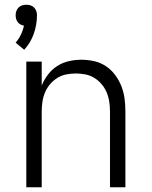

<svg xmlns="http://www.w3.org/2000/svg" viewBox="-20 -790 640 810"><path d="M82 -580 46 -610Q59 -625 68 -643.5Q77 -662 81 -682Q74 -683 67 -686.5Q60 -690 55 -696.5Q50 -703 48 -710.5Q46 -718 46 -726Q46 -735 49 -743.5Q52 -752 58.5 -758.5Q65 -765 73.5 -767.5Q82 -770 91 -770Q100 -770 108.5 -767.5Q117 -765 123.5 -758.5Q130 -752 133 -743.5Q136 -735 136 -726Q136 -686 122.5 -647.5Q109 -609 82 -580ZM91 0V-530H156V-429Q166 -454 182.5 -475.5Q199 -497 221.5 -511.5Q244 -526 270.5 -532Q297 -538 323 -538Q350 -538 377 -532Q404 -526 426.5 -511Q449 -496 465.5 -474Q482 -452 492 -426.5Q502 -401 505.5 -374Q509 -347 509 -320V0H444V-320Q444 -340 441 -360.5Q438 -381 430 -400Q422 -419 409 -434.5Q396 -450 378.5 -461Q361 -472 340.5 -476Q320 -480 300 -480Q280 -480 259.5 -476Q239 -472 221.5 -461Q204 -450 191 -434.5Q178 -419 170 -400Q162 -381 159 -360.5Q156 -340 156 -320V0Z"/></svg>

Font: Iosevka Curly Light Extended
Style: Regular
Weight: 300
Width: 7
Monospace: yes
Designer: Belleve Invis
Foundry: Belleve Invis
Version: Version 11.1.0; ttfautohint (v1.8.3)